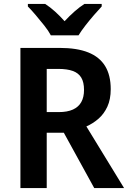

<svg xmlns="http://www.w3.org/2000/svg" viewBox="-20 -958 653 978"><path d="M283 -714Q372 -714 429.5 -691Q487 -668 515.5 -621.5Q544 -575 544 -504Q544 -452 527 -415Q510 -378 482 -353.5Q454 -329 420 -314L612 0H460L305 -282H218V0H84V-714ZM277 -607H218V-387H279Q323 -387 351.5 -400Q380 -413 394 -438Q408 -463 408 -500Q408 -539 394 -562.5Q380 -586 351 -596.5Q322 -607 277 -607ZM498 -925Q481 -907 458.5 -881Q436 -855 415 -828Q394 -801 380 -778H239Q227 -801 205.5 -828Q184 -855 162 -881Q140 -907 122 -925V-938H210Q235 -922 260 -899.5Q285 -877 309 -850Q334 -877 359.5 -899.5Q385 -922 410 -938H498Z"/></svg>

Font: Noto Sans Display SemiBold
Style: Regular
Weight: 600
Designer: Monotype Design Team
Foundry: Monotype Imaging Inc.
Version: Version 2.003